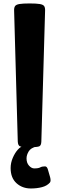

<svg xmlns="http://www.w3.org/2000/svg" viewBox="-20 -845 340 1102"><path d="M149.9 0Q105 0 94 -5.4Q83 -10.7 82 -33.2L61 -784.7Q60.5 -801.8 66.7 -810.3Q72.8 -818.8 92 -822Q111.3 -825.2 149.9 -825.2Q188.5 -825.2 207.8 -822Q227.1 -818.8 233.2 -810.3Q239.3 -801.8 238.8 -784.7L217.3 -33.2Q216.8 -10.7 205.8 -5.4Q194.8 0 149.9 0ZM157.2 236.8Q107.9 236.8 74.5 206.3Q41 175.8 41 119.6Q41 89.8 53.2 61.3Q65.4 32.7 82.3 13.9Q99.1 -4.9 112.8 -4.9Q126 -4.9 147.7 -4.6Q169.4 -4.4 190.9 -4.4Q156.7 3.4 144.5 24.2Q132.3 44.9 132.3 64Q132.3 90.3 146.7 106Q161.1 121.6 176.3 121.6Q200.7 121.6 210.9 115.7Q221.2 109.9 238.3 109.9Q250 109.9 255.1 128.7Q260.3 147.5 267.6 171.9Q273.4 193.8 266.6 202.6Q250 221.7 220.9 229.2Q191.9 236.8 157.2 236.8Z"/></svg>

Font: Denk One
Style: Regular
Weight: 400
Designer: Irina Smirnova, Eben Sorkin
Foundry: Sorkin Type Co.f
Version: Version 1.004; ttfautohint (v1.8.4.7-5d5b);gftools[0.9.23]